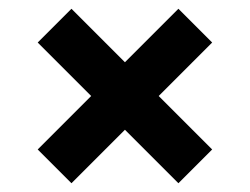

<svg xmlns="http://www.w3.org/2000/svg" viewBox="-20 -531 570 438"><path d="M342 -312 464 -190 387 -113 265 -235 143 -113 66 -190 188 -312 66 -434 143 -511 265 -389 387 -511 464 -434Z"/></svg>

Font: Changa SemiBold
Style: Regular
Weight: 600
Designer: Eduardo Rodriguez Tunni
Foundry: Eduardo Rodriguez Tunni
Version: Version 2.002; ttfautohint (v1.5) -l 8 -r 50 -G 150 -x 14 -H